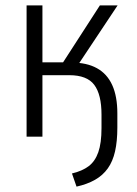

<svg xmlns="http://www.w3.org/2000/svg" viewBox="-20 -509 509 715"><path d="M265 186 248 137Q286 128 310 110Q334 92 346 58Q358 24 358 -32V-82Q358 -157 331 -193Q304 -229 238 -229H138V0H79V-489H138V-277H215L352 -489H418L263 -256L247 -276Q303 -276 341 -255Q379 -234 398 -192Q417 -150 417 -87V-34Q417 17 408.5 54.5Q400 92 381.5 118Q363 144 334 160.5Q305 177 265 186Z"/></svg>

Font: Nunito Sans 10pt Condensed Light
Style: Regular
Weight: 300
Width: 3
Designer: Vernon Adams
Foundry: Vernon Adams
Version: Version 3.101;gftools[0.9.27]